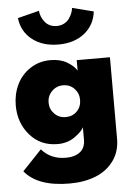

<svg xmlns="http://www.w3.org/2000/svg" viewBox="-60 -726 685 990"><g transform="rotate(-5 282.5 -230.5)"><path d="M461 -653Q453 -583.5 400.2 -541.2Q347.5 -499 265 -499Q183.5 -499 130 -540.8Q76.5 -582.5 68.5 -653L179.5 -681Q182.5 -648 204.5 -621.5Q226.5 -595 265 -595Q285 -595 301.2 -603Q317.5 -611 327.5 -624.2Q337.5 -637.5 343.5 -652Q349.5 -666.5 351 -681ZM260.5 220Q95.5 220 27.5 136.5L127 31.5Q174.5 86 252.5 86Q298.5 86 325.8 64.8Q353 43.5 353 1.5V-62.5Q341.5 -40 304.2 -14Q267 12 216.5 12Q128 12 73 -51.2Q18 -114.5 18 -205Q18 -263.5 41.8 -312.8Q65.5 -362 111.5 -392.2Q157.5 -422.5 216.5 -422.5Q266.5 -422.5 301.8 -401.8Q337 -381 351.5 -356.5V-410.5H523.5V11Q523.5 78 488.2 126Q453 174 394.2 197Q335.5 220 260.5 220ZM270 -123Q305.5 -123 328.2 -146.5Q351 -170 351 -205Q351 -239.5 328 -263.5Q305 -287.5 270 -287.5Q235.5 -287.5 211.8 -263.5Q188 -239.5 188 -205Q188 -170.5 211.5 -146.8Q235 -123 270 -123Z"/></g></svg>

Font: League Spartan ExtraBold
Style: Regular
Weight: 800
Foundry: The League of Moveable Type
Version: Version 2.002